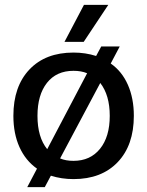

<svg xmlns="http://www.w3.org/2000/svg" viewBox="-20 -726 604 789"><path d="M530 -250Q530 -129 463.5 -59.5Q397 10 282 10Q233 10 189 -4L164 43H92L132 -33Q85 -66 60 -121.5Q35 -177 35 -250Q35 -371 101 -440.5Q167 -510 282 -510Q331 -510 375 -496L396 -535H472L435 -465Q481 -433 505.5 -377.5Q530 -322 530 -250ZM174 -113 338 -425Q314 -435 282 -435Q212 -435 173 -385.5Q134 -336 134 -250Q134 -162 174 -113ZM431 -250Q431 -335 392 -385L227 -75Q250 -65 282 -65Q351 -65 391 -114.5Q431 -164 431 -250ZM325 -706H425L324 -554H245Z"/></svg>

Font: Sarabun Medium
Style: Regular
Weight: 500
Designer: Suppakit Chalermlarp | Katatrad Co.,Ltd.
Foundry: Cadson Demak Co.,Ltd.
Version: Version 1.000; ttfautohint (v1.6)